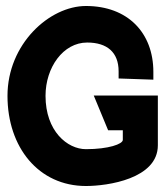

<svg xmlns="http://www.w3.org/2000/svg" viewBox="-20 -610 557 641"><path d="M5 -290C5 -118 109 11 267 11C339 11 507 -13 507 -125V-291H293L341 -175H390V-143C390 -129 342 -112 267 -112C205 -112 132 -172 132 -290C132 -385 191 -468 271 -468C338 -468 376 -435 376 -372V-348L492 -344V-370C492 -501 406 -590 267 -590C145 -590 5 -463 5 -290Z"/></svg>

Font: Charger Pro
Style: UltraNar
Weight: 900
Designer: Jasper
Foundry: Cannot Into Space Fonts
Version: Version 1.09